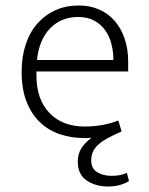

<svg xmlns="http://www.w3.org/2000/svg" viewBox="-20 -496 544 701"><path d="M448 -235H113V-221Q113 -133 160.5 -83.5Q208 -34 290 -34Q355 -34 412 -56L424 -16Q399 -5 378.5 5.5Q358 16 343.5 28Q329 40 321 54.5Q313 69 313 90Q313 119 334.5 132.5Q356 146 388 146Q406 146 419.5 143Q433 140 443 135L451 165Q437 174 417.5 179.5Q398 185 375 185Q329 185 296.5 163Q264 141 264 94Q264 65 278 44Q292 23 312 9V7Q305 8 299 8Q293 8 287 8Q240 8 198.5 -6Q157 -20 126 -49.5Q95 -79 77 -124.5Q59 -170 59 -234Q59 -289 74 -334Q89 -379 117 -410.5Q145 -442 183 -459Q221 -476 268 -476Q308 -476 341.5 -461.5Q375 -447 398.5 -420Q422 -393 435 -355Q448 -317 448 -271ZM394 -277Q394 -306 387 -334.5Q380 -363 364.5 -385Q349 -407 324.5 -420.5Q300 -434 265 -434Q204 -434 163.5 -393Q123 -352 115 -277Z"/></svg>

Font: Mukta ExtraLight
Style: Regular
Weight: 275
Designer: Girish Dalvi and Yashodeep Gholap
Foundry: Ek Type
Version: Version 2.538;PS 1.002;hotconv 16.6.51;makeotf.lib2.5.65220;